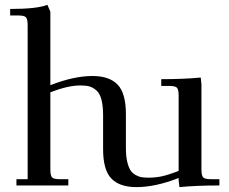

<svg xmlns="http://www.w3.org/2000/svg" viewBox="-20 -766 945 793"><path d="M22 -702.1V-729Q133.8 -729 175.8 -746.1L188 -717.8V-414.1Q284.7 -452.1 361.8 -452.1Q431.6 -452.1 465.8 -416.5Q500 -380.9 500 -294.9V-154.8Q500 -122.6 505.1 -99.6Q510.3 -76.7 518.3 -63.7Q526.4 -50.8 539.6 -43.5Q552.7 -36.1 564.7 -34.2Q576.7 -32.2 594.2 -32.2Q621.1 -32.2 647.5 -37.6Q673.8 -43 717.8 -60.1V-371.1Q717.8 -396.5 710.7 -403.8Q703.6 -411.1 679.2 -411.1H646V-439Q739.3 -439 809.1 -445.8L812 -418V-65.9Q812 -41 819.1 -33.4Q826.2 -25.9 851.1 -25.9H886.2V0Q791 0 721.2 6.8L717.8 -21V-30.8Q622.1 6.8 543.9 6.8Q474.1 6.8 439.9 -28.6Q405.8 -64 405.8 -149.9V-290Q405.8 -330.1 398.7 -355.7Q391.6 -381.3 377.4 -393.3Q363.3 -405.3 348.6 -409.2Q334 -413.1 312 -413.1Q260.7 -413.1 188 -384.8V-65.9Q188 -41 195.1 -33.4Q202.1 -25.9 227.1 -25.9H262.2V0H47.9V-25.9H94.2V-662.1Q94.2 -687 87.2 -694.6Q80.1 -702.1 55.2 -702.1Z"/></svg>

Font: Dihjauti S
Style: Bold
Weight: 700
Designer: T. Christopher White
Version: Version 3.0.0